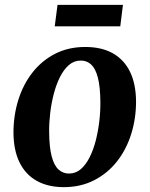

<svg xmlns="http://www.w3.org/2000/svg" viewBox="-20 -758 616 791"><path d="M331 -564.5Q398.5 -564.5 444.8 -538.5Q491 -512.5 515.5 -462.5Q540 -412.5 540.5 -340Q540.5 -269.5 520.5 -205.8Q500.5 -142 462 -93Q423.5 -44 368 -15.5Q312.5 13 243 13Q177.5 13 131 -13.2Q84.5 -39.5 60.2 -89.5Q36 -139.5 35.5 -211Q35.5 -282.5 55.5 -346.5Q75.5 -410.5 114 -459.5Q152.5 -508.5 207.2 -536.5Q262 -564.5 331 -564.5ZM313 -508.5Q285 -508.5 263.8 -490Q242.5 -471.5 227 -440.5Q211.5 -409.5 201.5 -371Q191.5 -332.5 186.8 -292Q182 -251.5 182.5 -214Q183 -151 193 -113.5Q203 -76 221.2 -59.5Q239.5 -43 264 -43Q292 -43 313 -61.2Q334 -79.5 349.5 -110.5Q365 -141.5 374.8 -180Q384.5 -218.5 389.2 -259.2Q394 -300 393.5 -338Q393 -401 383.2 -438.2Q373.5 -475.5 355.8 -492Q338 -508.5 313 -508.5ZM217 -738H486.5L475.5 -649.5H205.5Z"/></svg>

Font: Merriweather 28pt
Style: Bold Italic
Weight: 700
Italic angle: -7.8°
Version: Version 2.101